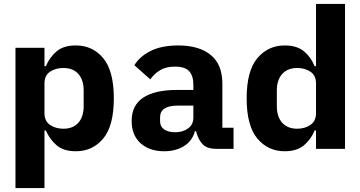

<svg xmlns="http://www.w3.org/2000/svg" viewBox="-20 -760 1840 980"><path d="M59 -516H207V-422H214Q234 -469 269.5 -498.5Q305 -528 367 -528Q453 -528 507 -463Q561 -398 561 -258Q561 -118 507 -53Q453 12 367 12Q305 12 269.5 -18Q234 -48 214 -94H207V200H59ZM303 -103Q353 -103 380 -133.5Q407 -164 407 -218V-298Q407 -352 380 -382.5Q353 -413 303 -413Q264 -413 235.5 -394Q207 -375 207 -334V-182Q207 -142 235.5 -122.5Q264 -103 303 -103Z M1087 0Q1038 0 1015.5 -22.5Q993 -45 982 -85L980 -91H975Q962 -41 919.5 -14.5Q877 12 818 12Q743 12 697.5 -29Q652 -70 652 -143Q652 -223 711.5 -262Q771 -301 884 -301H967V-327Q967 -373 945.5 -396.5Q924 -420 873 -420Q827 -420 797.5 -402Q768 -384 747 -355L666 -427Q692 -471 748 -499.5Q804 -528 890 -528Q996 -528 1055.5 -479.5Q1115 -431 1115 -333V-108H1172V0ZM874 -85Q913 -85 940 -104.5Q967 -124 967 -160V-221H888Q797 -221 797 -161V-141Q797 -114 818 -99.5Q839 -85 874 -85Z M1593 -94H1586Q1567 -48 1531 -18Q1495 12 1433 12Q1348 12 1293.5 -53Q1239 -118 1239 -258Q1239 -398 1293.5 -463Q1348 -528 1433 -528Q1495 -528 1531 -498.5Q1567 -469 1586 -422H1593V-740H1741V0H1593ZM1497 -103Q1536 -103 1564.5 -122.5Q1593 -142 1593 -182V-334Q1593 -375 1564.5 -394Q1536 -413 1497 -413Q1448 -413 1420.5 -382.5Q1393 -352 1393 -298V-218Q1393 -164 1420.5 -133.5Q1448 -103 1497 -103Z"/></svg>

Font: Lilex Nerd Font
Style: Bold
Weight: 700
Designer: Mike Abbink, Paul van der Laan, Pieter van Rosmalen, Mikhael Khrustik
Foundry: Mikhael Khrustik
Version: Version 2.400; ttfautohint (v1.8.4.7-5d5b);Nerd Fonts 3.3.0